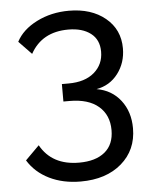

<svg xmlns="http://www.w3.org/2000/svg" viewBox="-52 -620 644 811"><g transform="rotate(-5 270.0 -214.5)"><path d="M497 -58Q497 34 431.5 90.5Q366 147 258 147Q183 147 125 118.5Q67 90 35 38L94 -21Q143 67 258 67Q328 67 367 35Q406 3 406 -58Q406 -122 363 -159Q320 -196 240 -196H214V-270H242Q312 -270 351.5 -304Q391 -338 391 -392Q391 -443 355.5 -470Q320 -497 261 -497Q149 -497 100 -408L46 -464Q72 -514 133.5 -545Q195 -576 270 -576Q365 -576 424.5 -527Q484 -478 484 -398Q484 -337 449.5 -291.5Q415 -246 358 -236Q422 -225 459.5 -176.5Q497 -128 497 -58Z"/></g></svg>

Font: Raleway-v4020 Medium
Style: Regular
Weight: 500
Designer: Matt McInerney, Pablo Impallari, Rodrigo Fuenzalida
Foundry: Matt McInerney, Pablo Impallari, Rodrigo Fuenzalida
Version: Version 4.020;PS 004.020;hotconv 1.0.88;makeotf.lib2.5.64775